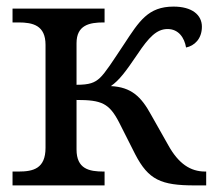

<svg xmlns="http://www.w3.org/2000/svg" viewBox="-20 -562 655 582"><path d="M18 0H297V-42H294C250 -42 212 -50 212 -109V-259C288 -259 311 -249 341 -191L390 -94C430 -17 468 0 570 0H605V-42H602C557 -42 521 -66 490 -122L438 -214C408 -269 378 -298 316 -301C342 -319 361 -345 397 -398C431 -449 455 -474 488 -474C521 -474 539 -448 544 -418C569 -423 592 -444 592 -481C592 -517 562 -542 506 -542C429 -542 402 -498 356 -428C322 -377 300 -342 283 -326C267 -311 251 -305 212 -305V-431C212 -486 251 -494 294 -494H297V-536H18V-494H36C80 -494 118 -485 118 -426V-114C118 -51 81 -42 36 -42H18Z"/></svg>

Font: Noto Serif Thai
Style: Regular
Weight: 400
Designer: Monotype Design Team
Foundry: Monotype Imaging Inc.
Version: Version 1.901